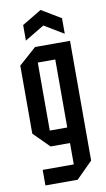

<svg xmlns="http://www.w3.org/2000/svg" viewBox="-97 -786 539 973"><g transform="rotate(-10 172.5 -300.0)"><path d="M55 140V60H215V-50H115L35 -130V-480L125 -560H305V56L221 140ZM125 -480V-130H215V-480ZM85 -600V-680L185 -740L285 -680V-600L185 -660Z"/></g></svg>

Font: Tektur Condensed
Style: Regular
Weight: 400
Width: 3
Designer: Adam Jagosz
Foundry: Adam Jagosz
Version: Version 1.005;gftools[0.9.30]